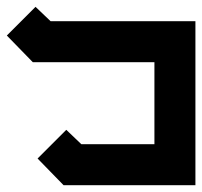

<svg xmlns="http://www.w3.org/2000/svg" viewBox="-32 -542 592 562"><path d="M72 -522 116 -480H540V0H154L78 -78L162 -162L206 -120H420V-360H64L-12 -438Z"/></svg>

Font: SOV_raksil
Style: bold
Weight: 700
Version: Version 1.00